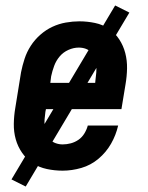

<svg xmlns="http://www.w3.org/2000/svg" viewBox="-20 -616 540 702"><path d="M209 8Q180 8 151.5 2Q123 -4 100 -19Q77 -34 61 -57Q45 -80 37.5 -107Q30 -134 30.5 -163.5Q31 -193 36 -222L57 -352Q62 -377 70 -401.5Q78 -426 92.5 -448.5Q107 -471 127.5 -489Q148 -507 171.5 -518Q195 -529 220.5 -533.5Q246 -538 270 -538Q299 -538 327.5 -532Q356 -526 378.5 -510.5Q401 -495 416 -472Q431 -449 438 -422Q445 -395 444.5 -366Q444 -337 439 -308L424 -217H148L146 -207Q144 -193 143 -179.5Q142 -166 143.5 -153Q145 -140 149.5 -127.5Q154 -115 162.5 -106Q171 -97 183.5 -92.5Q196 -88 209 -88Q224 -88 239 -92Q254 -96 267 -105Q280 -114 288.5 -128Q297 -142 301 -157H412Q404 -122 386 -90.5Q368 -59 340 -35.5Q312 -12 277.5 -2Q243 8 209 8ZM164 -313H328L329 -323Q331 -337 332 -350.5Q333 -364 332 -377Q331 -390 326.5 -402Q322 -414 314 -423.5Q306 -433 294 -437.5Q282 -442 268 -442Q249 -442 230 -433.5Q211 -425 198 -409.5Q185 -394 178 -375Q171 -356 167 -337ZM74 66 22 40 401 -596 453 -570Z"/></svg>

Font: Iosevka Curly Slab Oblique
Style: Bold
Weight: 700
Italic angle: -9°
Monospace: yes
Designer: Belleve Invis
Foundry: Belleve Invis
Version: Version 11.1.0; ttfautohint (v1.8.3)